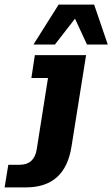

<svg xmlns="http://www.w3.org/2000/svg" viewBox="-121 -641 487 832"><path d="M-101 171 -85 73H-36Q-4 73 14.5 56Q33 39 38 7L87 -303H15L30 -402H252L189 -7Q175 83 125.5 127Q76 171 -8 171ZM24 -448 133 -621H287L346 -448H256L204 -560L117 -448Z"/></svg>

Font: Rokkitt SemiBold ExtraBold
Style: Italic
Weight: 800
Italic angle: -9°
Version: Version 3.103